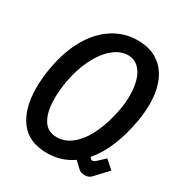

<svg xmlns="http://www.w3.org/2000/svg" viewBox="-175 -862 949 1004"><g transform="rotate(30 300.0 -360.0)"><path d="M31.5 -255.5Q31.5 -315.5 43.5 -382Q62.5 -489 108 -568.8Q153.5 -648.5 220.5 -691.8Q287.5 -735 368.5 -735Q438.5 -735 487.8 -703.8Q537 -672.5 562.5 -614.5Q588 -556.5 588 -476Q588 -423.5 578 -369Q562.5 -280.5 532.5 -207.5Q502.5 -134.5 458 -84L466.5 -74.5Q470 -71 475 -71Q485.5 -71 496.5 -82L537.5 -120.5L588 -76L517 0Q510 7.5 499.8 11.2Q489.5 15 478.5 15Q453.5 15 440 1L403 -34Q335.5 13.5 249 13.5Q139 13.5 85.2 -59Q31.5 -131.5 31.5 -255.5ZM467.5 -376.5Q475.5 -421 475.5 -464Q475.5 -517 462.5 -557.2Q449.5 -597.5 424.5 -620Q399.5 -642.5 364 -642.5Q316.5 -642.5 273.2 -606Q230 -569.5 198.2 -505.5Q166.5 -441.5 152 -361.5Q142 -303 142 -254.5Q142 -175.5 169 -129.8Q196 -84 252 -84Q305 -84 348.5 -122.2Q392 -160.5 422.2 -226.8Q452.5 -293 467.5 -376.5Z"/></g></svg>

Font: JuliaMono MediumItalic
Style: Regular
Weight: 500
Italic angle: -9°
Monospace: yes
Designer: cormullion
Foundry: corm
Version: Version 0.049; ttfautohint (v1.8.4)